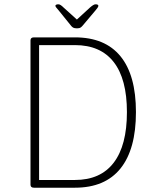

<svg xmlns="http://www.w3.org/2000/svg" viewBox="-20 -874 735 894"><path d="M138 0Q122 0 122 -14V-686Q122 -700 138 -700H329Q469 -700 541 -612Q613 -524 613 -352Q613 -179 541 -89.5Q469 0 329 0ZM162 -36H329Q448 -36 509.5 -116.5Q571 -197 571 -352Q571 -506 509.5 -585Q448 -664 329 -664H162ZM425 -854Q430 -854 434 -852.5Q438 -851 438 -847Q438 -843 434 -837.5Q430 -832 425 -826L366 -756Q361 -750 357 -747Q353 -744 348.5 -743Q344 -742 338 -742Q332 -742 327.5 -743Q323 -744 319 -746.5Q315 -749 311 -754L252 -827Q248 -832 243 -837.5Q238 -843 238 -847Q238 -851 242.5 -852.5Q247 -854 252 -854Q257 -854 263 -850Q269 -846 276 -839L338 -783L399 -839Q407 -846 413.5 -850Q420 -854 425 -854Z"/></svg>

Font: Asap Thin
Style: Regular
Weight: 250
Designer: Pablo Cosgaya
Foundry: Omnibus-Type
Version: Version 3.001